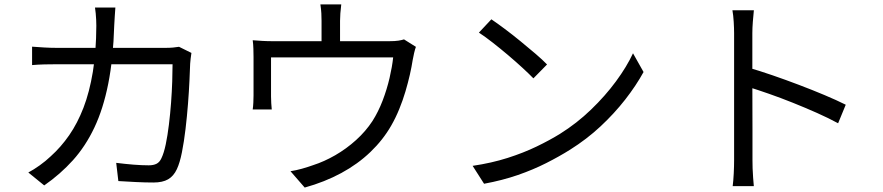

<svg xmlns="http://www.w3.org/2000/svg" viewBox="-20 -821 4040 878"><path d="M507.6 -786.6Q506.2 -769.8 504.8 -746.6Q503.4 -723.4 502.4 -705.4Q497.8 -552.3 474.9 -437.7Q452.1 -323.1 411.6 -237.7Q371.2 -152.3 313.7 -88.4Q256.1 -24.5 182.2 26.9L109.5 -32.2Q133.5 -44.8 161.4 -64.7Q189.3 -84.6 211.7 -106Q258.7 -148.2 296.6 -202.9Q334.5 -257.7 361.9 -328.7Q389.2 -399.8 404.6 -492.5Q419.9 -585.1 420.5 -703.6Q420.5 -715.2 419.8 -730.1Q419.1 -744.9 417.7 -760.1Q416.4 -775.2 414.4 -786.6ZM855.4 -579Q853.4 -566.4 851.8 -553.1Q850.2 -539.9 849.6 -530.1Q848.6 -501.6 846.4 -452.9Q844.2 -404.2 839.7 -346.4Q835.2 -288.6 828.4 -231Q821.6 -173.4 812 -124.9Q802.4 -76.4 788.8 -47.4Q774 -15.6 748.7 -1Q723.5 13.6 681.7 13.6Q644.2 13.6 602.1 11.5Q559.9 9.4 521.2 7L511.4 -76.3Q551.9 -71.2 590.2 -68.1Q628.5 -65 660.2 -65Q681.9 -65 696 -72.2Q710 -79.3 718.3 -97.7Q729.5 -120.8 738 -161.1Q746.4 -201.4 752.4 -251Q758.5 -300.6 762.3 -351.9Q766.1 -403.2 767.6 -449Q769.1 -494.8 769.1 -527.2H242.1Q212.4 -527.2 183.1 -526.5Q153.8 -525.8 126.7 -523.4V-607.6Q153.1 -605.5 183 -603.8Q212.9 -602.1 241.5 -602.1H735.3Q755.5 -602.1 770.9 -603.5Q786.3 -604.8 798.7 -607Z M1540.6 -801Q1537.8 -778 1536.4 -759.9Q1535 -741.7 1535 -725.8Q1535 -714.3 1535 -689.3Q1535 -664.4 1535 -637.4Q1535 -610.5 1535 -592.3H1450.4Q1450.4 -612.2 1450.4 -639.2Q1450.4 -666.1 1450.4 -690.2Q1450.4 -714.3 1450.4 -725.8Q1450.4 -741.7 1449.5 -759.9Q1448.6 -778 1445.1 -801ZM1881.9 -606.8Q1878 -596.4 1873.8 -578.7Q1869.6 -561.1 1867.2 -546.7Q1862.7 -516.9 1854.3 -479.8Q1845.9 -442.8 1834 -402.5Q1822.1 -362.2 1805.8 -322.4Q1789.6 -282.5 1768.9 -246.5Q1731.6 -181.3 1674 -126Q1616.4 -70.7 1540.7 -29.7Q1465.1 11.2 1373.4 36.7L1308.4 -38Q1333.4 -41.9 1360.8 -49.5Q1388.2 -57.2 1411.7 -65.7Q1462.3 -81.9 1513.1 -111.2Q1564 -140.5 1608.2 -180.5Q1652.5 -220.5 1683.2 -267.5Q1710.2 -310 1729.8 -361.2Q1749.3 -412.4 1761.4 -464.2Q1773.4 -516 1777.9 -558.5H1219.4Q1219.4 -542.9 1219.4 -517.8Q1219.4 -492.8 1219.4 -465.2Q1219.4 -437.7 1219.4 -414.5Q1219.4 -391.3 1219.4 -379.9Q1219.4 -366.4 1220.4 -349.2Q1221.4 -332 1222.7 -320.5H1135.6Q1137.6 -333.9 1138.5 -351.9Q1139.4 -369.9 1139.4 -384.4Q1139.4 -396.4 1139.4 -420Q1139.4 -443.6 1139.4 -471.1Q1139.4 -498.6 1139.4 -522.7Q1139.4 -546.9 1139.4 -560Q1139.4 -575.8 1138.7 -598.1Q1138 -620.4 1135.6 -637Q1157.5 -635.2 1180.2 -633.9Q1202.9 -632.6 1229.2 -632.6H1759.1Q1787.2 -632.6 1802.6 -635.2Q1818 -637.8 1827.5 -640.9Z M2227 -732.7Q2253.7 -714.7 2288.7 -688.5Q2323.7 -662.3 2360.2 -632.4Q2396.8 -602.5 2429.1 -574.9Q2461.4 -547.2 2481.6 -526.2L2419.2 -462.7Q2400.4 -482.2 2370 -510.2Q2339.6 -538.2 2303.9 -568.5Q2268.2 -598.7 2233.2 -626.1Q2198.2 -653.5 2170 -671.9ZM2141.3 -62.6Q2228.7 -75.6 2301.3 -98.8Q2373.9 -122 2433.8 -150.9Q2493.7 -179.8 2540.9 -209Q2618.1 -257.3 2682.9 -319.9Q2747.8 -382.4 2796.9 -449.1Q2846 -515.8 2874.7 -577.3L2922.9 -491.7Q2889 -429.8 2839.2 -365.9Q2789.3 -302 2726.2 -243.1Q2663.1 -184.2 2587 -136.5Q2537.2 -105.2 2477.6 -75.1Q2418 -44.9 2347.7 -20.5Q2277.4 3.8 2193.6 19.3Z M3337 -88.4Q3337 -102.5 3337 -144.5Q3337 -186.6 3337 -245.1Q3337 -303.7 3337 -368.5Q3337 -433.4 3337 -494.3Q3337 -555.3 3337 -602Q3337 -648.8 3337 -669.8Q3337 -691.2 3335.2 -721.1Q3333.4 -751 3329.3 -774.2H3427.4Q3425 -751.7 3422.7 -722Q3420.4 -692.4 3420.4 -669.8Q3420.4 -631.1 3420.4 -576.4Q3420.4 -521.7 3420.4 -460.5Q3420.4 -399.2 3420.7 -338.5Q3421 -277.8 3421 -225.5Q3421 -173.2 3421 -136.6Q3421 -100 3421 -88.4Q3421 -72.4 3421.6 -51Q3422.2 -29.6 3424 -8.1Q3425.8 13.4 3427.2 30.3H3330.5Q3333.6 6.2 3335.3 -27.1Q3337 -60.5 3337 -88.4ZM3402.7 -511.7Q3452.1 -497.5 3511.8 -477Q3571.4 -456.5 3633 -433.1Q3694.5 -409.8 3750.3 -386.3Q3806.1 -362.8 3847.5 -342.1L3812.6 -257.3Q3770 -280.5 3716.2 -304.5Q3662.5 -328.4 3605.9 -351Q3549.3 -373.7 3496.5 -392.1Q3443.7 -410.5 3402.7 -423.3Z"/></svg>

Font: Noto Sans TC Thin
Style: Regular
Weight: 100
Designer: Ryoko NISHIZUKA 西塚涼子 (kana, bopomofo & ideographs); Paul D. Hunt (Latin, Greek & Cyrillic); Sandoll Communications 산돌커뮤니
Foundry: Adobe
Version: Version 2.004-H2;hotconv 1.0.118;makeotfexe 2.5.65603